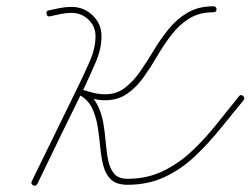

<svg xmlns="http://www.w3.org/2000/svg" viewBox="-20 -581 798 611"><path d="M659 -561Q669 -561 669 -551Q669 -542 659 -542Q614 -542 582 -522Q550 -502 525.5 -470Q501 -438 480 -402Q459 -366 436.5 -334.5Q414 -303 384.5 -282.5Q355 -262 315 -262Q294 -262 275 -267Q256 -272 236 -277Q228 -280 232 -289Q236 -299 244 -295Q274 -277 288.5 -250Q303 -223 308.5 -191Q314 -159 316.5 -127.5Q319 -96 324.5 -70Q330 -44 343.5 -28Q357 -12 386 -12Q448 -12 498.5 -36.5Q549 -61 590.5 -100Q632 -139 668.5 -185Q705 -231 740 -274Q746 -282 753 -276Q761 -270 755 -262Q718 -217 680 -170Q642 -123 599 -82.5Q556 -42 503.5 -17.5Q451 7 386 7Q351 7 333.5 -9.5Q316 -26 309 -53Q302 -80 299 -112.5Q296 -145 291 -177Q286 -209 273.5 -236Q261 -263 234 -278Q227 -282 230 -290Q233 -298 241 -296Q259 -290 277.5 -285.5Q296 -281 315 -281Q351 -281 377.5 -301.5Q404 -322 426 -353.5Q448 -385 469.5 -421Q491 -457 517 -489Q543 -521 577.5 -541Q612 -561 659 -561Q659 -561 659 -561Q659 -561 659 -561ZM139 -529Q130 -527 128 -537Q126 -546 135 -548Q153 -552 171 -555.5Q189 -559 208 -559Q247 -559 275 -532Q303 -505 303 -466Q303 -426 285 -384Q267 -342 250 -306Q212 -229 174 -151Q136 -73 99 4Q99 4 99 4Q99 4 99 4Q94 13 86 9Q77 4 81 -4Q119 -82 157 -159.5Q195 -237 233 -315Q249 -348 266.5 -388Q284 -428 284 -466Q284 -497 261.5 -518.5Q239 -540 208 -540Q190 -540 173 -536.5Q156 -533 139 -529Q139 -529 139 -529Q139 -529 139 -529Z"/></svg>

Font: FRB American Cursive Guidelines Arrows Extralight
Style: Italic
Weight: 200
Italic angle: -25°
Version: Version 2.0;Modular Font Editor K font №1